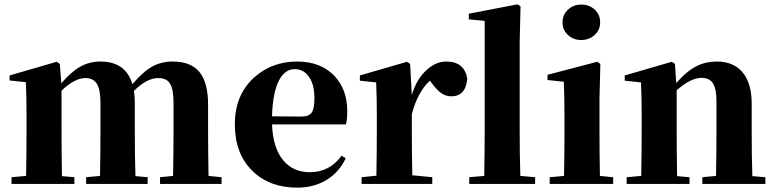

<svg xmlns="http://www.w3.org/2000/svg" viewBox="-20 -846 3566 883"><path d="M33 0V-31L100 -37Q102 -155 102 -238V-321Q102 -395 99 -468L24 -476V-499L241 -562L255 -552L262 -463Q306 -515 348.5 -539Q391 -563 442 -563Q558 -563 589 -459Q637 -516 682 -541Q723 -563 774 -563Q858 -563 897.5 -514.5Q937 -466 937 -364V-238Q937 -151 939 -37L999 -31V0H716V-31L776 -37Q778 -153 778 -238V-373Q778 -437 761 -463Q745 -487 708 -487Q655 -487 596 -428Q600 -404 600 -370V-238Q600 -123 603 -36L659 -31V0H376V-31L440 -37Q442 -153 442 -238V-373Q442 -434 425.5 -460.5Q409 -487 373 -487Q323 -487 263 -429V-238Q263 -154 265 -36L322 -31V0Z M1347 17Q1220 17 1142 -59Q1060 -138 1060 -275Q1060 -409 1149 -490Q1231 -563 1346 -563Q1455 -563 1518 -497Q1577 -434 1577 -335Q1577 -297 1571 -274H1231Q1235 -163 1285 -106Q1330 -54 1405 -54Q1496 -54 1551 -130L1570 -118Q1539 -53 1481 -18Q1423 17 1347 17ZM1367 -310Q1401 -310 1414 -329Q1426 -347 1426 -395Q1426 -459 1400 -494Q1376 -528 1335 -528Q1291 -528 1264 -478Q1234 -421 1231 -311Z M1643 0V-31L1711 -38Q1713 -154 1713 -238V-321Q1713 -395 1710 -467L1635 -475V-499L1852 -562L1866 -552L1874 -409Q1895 -482 1942 -524Q1984 -563 2032 -563Q2116 -563 2129 -484Q2122 -403 2055 -403Q2029 -403 2006 -420Q1989 -433 1966 -463L1957 -475Q1900 -422 1874 -321V-238Q1874 -158 1876 -40L1968 -31V0Z M2138 0V-31L2207 -37Q2209 -167 2209 -238V-750L2136 -757V-783L2360 -826L2374 -817L2370 -656V-238Q2370 -135 2373 -37L2441 -31V0Z M2508 0V-31L2574 -37Q2576 -155 2576 -238V-318Q2576 -394 2573 -470L2498 -478V-502L2727 -562L2741 -552L2737 -392V-238Q2737 -153 2739 -37L2800 -31V0ZM2653 -825Q2690 -825 2715 -802Q2740 -779 2740 -743.5Q2740 -708 2714.5 -685Q2689 -662 2653 -662Q2617 -662 2592 -685Q2567 -708 2567 -743Q2567 -778 2592 -801.5Q2617 -825 2653 -825Z M2862 0V-31L2929 -37Q2931 -155 2931 -238V-321Q2931 -395 2928 -467L2853 -475V-499L3070 -562L3084 -552L3090 -464Q3138 -519 3184 -542Q3225 -563 3277 -563Q3351 -563 3393 -516Q3437 -465 3437 -370V-238Q3437 -123 3440 -36L3500 -31V0H3210V-31L3273 -37Q3275 -153 3275 -238V-382Q3275 -439 3258 -464Q3242 -488 3206 -488Q3157 -488 3092 -431V-238Q3092 -154 3094 -36L3151 -31V0Z"/></svg>

Font: GenRyuMin TW H
Style: Regular
Weight: 900
Version: Version 1.501;PS 1;hotconv 16.6.51;makeotf.lib2.5.65220